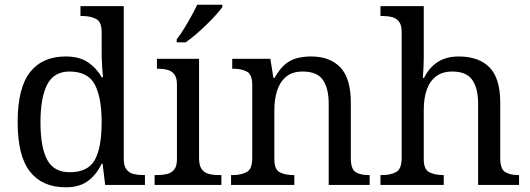

<svg xmlns="http://www.w3.org/2000/svg" viewBox="-20 -786 2254 816"><path d="M259 10Q160 10 107.5 -56.5Q55 -123 55 -267Q55 -412 107.5 -479Q160 -546 259 -546Q317 -546 353.5 -521.5Q390 -497 412 -458H418Q415 -483 413.5 -513.5Q412 -544 412 -568V-650Q412 -694 387.5 -706Q363 -718 330 -718H322V-760H506V-110Q506 -81 517.5 -66Q529 -51 547.5 -46.5Q566 -42 588 -42H596V0H427L416 -90H412Q390 -44 354 -17Q318 10 259 10ZM276 -54Q354 -54 383 -106.5Q412 -159 412 -267Q412 -371 383 -426.5Q354 -482 275 -482Q209 -482 180.5 -426.5Q152 -371 152 -266Q152 -160 180.5 -107Q209 -54 276 -54Z M637 0V-42H650Q672 -42 690.5 -46.5Q709 -51 720.5 -65.5Q732 -80 732 -109V-426Q732 -456 720.5 -470.5Q709 -485 690.5 -489.5Q672 -494 650 -494H647V-536H826V-114Q826 -83 837 -67.5Q848 -52 867 -47Q886 -42 908 -42H921V0ZM731 -619Q746 -638 762 -664Q778 -690 793 -717Q808 -744 818 -766H925V-756Q916 -743 898 -723Q880 -703 857.5 -681Q835 -659 812 -639.5Q789 -620 769 -606H731Z M962 0V-42H970Q1004 -42 1028 -54.5Q1052 -67 1052 -114V-426Q1052 -470 1028.5 -482Q1005 -494 972 -494H967V-536H1129L1142 -455H1147Q1168 -493 1191.5 -512.5Q1215 -532 1243 -539Q1271 -546 1303 -546Q1382 -546 1426.5 -499.5Q1471 -453 1471 -350V-114Q1471 -67 1491.5 -54.5Q1512 -42 1546 -42H1551V0H1377V-345Q1377 -410 1352.5 -446Q1328 -482 1267 -482Q1222 -482 1195.5 -459.5Q1169 -437 1157.5 -400Q1146 -363 1146 -320V-109Q1146 -65 1169.5 -53.5Q1193 -42 1226 -42H1231V0Z M1597 0V-42H1605Q1639 -42 1663 -54.5Q1687 -67 1687 -114V-650Q1687 -680 1675.5 -694.5Q1664 -709 1645.5 -713.5Q1627 -718 1605 -718H1597V-760H1781V-540Q1781 -522 1780 -502.5Q1779 -483 1778 -469Q1777 -455 1777 -455H1782Q1797 -485 1818.5 -505.5Q1840 -526 1867.5 -536Q1895 -546 1929 -546Q2015 -546 2060.5 -499.5Q2106 -453 2106 -350V-114Q2106 -67 2127.5 -54.5Q2149 -42 2183 -42H2186V0H2012V-345Q2012 -410 1987.5 -446Q1963 -482 1902 -482Q1861 -482 1834 -462Q1807 -442 1794 -405.5Q1781 -369 1781 -320V-109Q1781 -65 1805.5 -53.5Q1830 -42 1863 -42H1866V0Z"/></svg>

Font: Noto Serif NP Hmong
Style: Regular
Weight: 400
Designer: Dalton Maag Ltd
Foundry: Dalton Maag Ltd
Version: Version 1.001